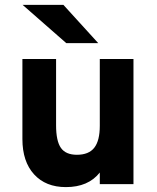

<svg xmlns="http://www.w3.org/2000/svg" viewBox="-20 -752 642 784"><path d="M249 12Q166.5 12 119 -40.2Q71.5 -92.5 71.5 -184V-511H209V-240.5Q209 -176 228.8 -148Q248.5 -120 294 -120Q342.5 -120 365 -148.8Q387.5 -177.5 387.5 -238.5V-511H525V0H387.5V-47.5Q340.5 12 249 12ZM250.5 -576 72.5 -732H239L381 -576Z"/></svg>

Font: Overpass ExtraBold
Style: Regular
Weight: 800
Designer: Delve Withrington, Dave Bailey, Thomas Jockin
Foundry: Delve Fonts LLC
Version: Version 4.000; ttfautohint (v1.8.3)